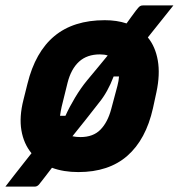

<svg xmlns="http://www.w3.org/2000/svg" viewBox="-33 -627 664 713"><path d="M356 -552Q401 -552 437 -540Q446 -553 455 -565Q464 -577 472 -588Q482 -601 486.5 -604Q491 -607 499 -607H611Q585 -575 561.5 -545Q538 -515 516 -488Q544 -454 553 -402.5Q562 -351 548 -285L535 -225Q509 -109 440 -48.5Q371 12 258 12Q203 12 160 -4Q146 14 133.5 30.5Q121 47 112 58Q105 66 96 66H-13Q-1 50 17.5 26.5Q36 3 54 -20Q72 -43 84 -58Q55 -93 46.5 -143Q38 -193 54 -256L69 -316Q98 -434 169 -493Q240 -552 356 -552ZM338 -425Q290 -425 260.5 -398Q231 -371 218 -320L196 -231Q192 -213 190 -197H210Q225 -230 246 -265Q267 -300 290 -328Q310 -352 329.5 -375.5Q349 -399 367 -421Q355 -425 338 -425ZM335 -246Q311 -215 286 -183.5Q261 -152 236 -121Q249 -118 266 -118Q313 -118 340 -145.5Q367 -173 380 -222L403 -308Q408 -327 409 -343H389Q367 -285 335 -246Z"/></svg>

Font: Recursive Sn Lnr St XBd
Style: Italic
Weight: 800
Italic angle: -15°
Version: Version 1.079;hotconv 1.0.112;makeotfexe 2.5.65598; ttfautoh